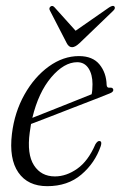

<svg xmlns="http://www.w3.org/2000/svg" viewBox="-20 -631 414 659"><path d="M326 -130Q306 -71.5 259.2 -31.8Q212.5 8 142 8Q75.5 8 43 -39Q10.5 -86 21 -172Q30 -246 64 -306.5Q98 -367 147.5 -402.8Q197 -438.5 251 -438.5Q298 -438.5 321.5 -409.8Q345 -381 346 -339.5Q346.5 -328.5 357.5 -330Q366.5 -331 368.5 -324.5Q371 -316 357 -310.5Q340 -303.5 305.8 -290.2Q271.5 -277 230.2 -261Q189 -245 150.5 -230Q112 -215 86.5 -205.5Q84 -191 82 -176Q72 -102 96.5 -63.8Q121 -25.5 168.5 -25.5Q207.5 -25.5 245 -51.8Q282.5 -78 307.5 -136Q315 -148 321.5 -147Q331 -146 326 -130ZM245 -417.5Q200 -417.5 156 -365.8Q112 -314 91 -226.5Q119 -237.5 157.5 -252.8Q196 -268 233.2 -283Q270.5 -298 294.5 -307.5Q297.5 -320.5 297.5 -342Q297.5 -375.5 283.8 -396.5Q270 -417.5 245 -417.5ZM253 -483Q238 -469 227.5 -469Q216 -469 209 -483L151.5 -594.5Q146.5 -603.5 154 -609Q160.5 -613.5 167.5 -605.5L239.5 -525.5L354.5 -605.5Q368 -614 372.5 -609Q377.5 -602.5 368.5 -594Z"/></svg>

Font: Fraunces 144pt S050 Light
Style: Italic
Weight: 300
Italic angle: -16°
Version: Version 1.000; ttfautohint (v1.8.3)